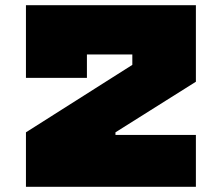

<svg xmlns="http://www.w3.org/2000/svg" viewBox="-20 -720 845 740"><path d="M80 0V-210L490 -470V-510H315V-420H80V-700H735V-405L425 -210V-200H735V0Z"/></svg>

Font: Imperial One
Style: Regular
Weight: 400
Designer: Jovanny Lemonad
Foundry: Jovanny Lemonad
Version: Version 1.000